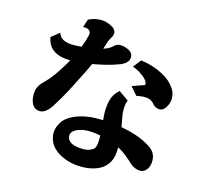

<svg xmlns="http://www.w3.org/2000/svg" viewBox="-124 -980 1249 1181"><g transform="rotate(15 500.0 -389.0)"><path d="M663.1 -403.8Q654.8 -385.3 653.1 -356Q651.4 -326.7 659.2 -287.1Q661.6 -273.4 664.1 -260.7Q666.5 -248 668.5 -236.3Q716.8 -228 761.5 -213.4Q806.2 -198.7 845.2 -175.8Q878.4 -157.2 892.1 -135.3Q905.8 -113.3 905.8 -85.9Q905.8 -49.3 888.7 -28.1Q871.6 -6.8 847.2 -6.8Q831.5 -6.8 814 -14.2Q796.4 -21.5 785.2 -32.2Q761.7 -54.2 736.1 -75.2Q710.4 -96.2 681.2 -111.3Q681.2 -80.1 677 -57.6Q672.9 -35.2 663.3 -17.6Q653.8 0 637.2 17.1Q616.7 37.1 579.1 50Q541.5 63 492.2 63Q444.8 63 402.3 49.6Q359.9 36.1 332 15.1Q298.3 -10.7 286.1 -39.1Q273.9 -67.4 273.9 -91.8Q273.9 -119.6 285.4 -144.3Q296.9 -168.9 311 -183.1Q334 -206.1 367.7 -220.7Q401.4 -235.4 438.5 -242.2Q475.6 -249 507.8 -249H528.3Q538.1 -249 548.3 -248.5L547.4 -262.2Q546.9 -269 545.9 -276.9Q542.5 -329.1 553.2 -373.3Q564 -417.5 600.1 -448.2ZM528.8 -722.2Q542 -722.2 556.6 -719Q571.3 -715.8 584.5 -709Q597.7 -702.1 605.7 -691.7Q613.8 -681.2 613.8 -667Q613.8 -646 598.9 -631.6Q584 -617.2 560.1 -607.9Q521.5 -593.3 478.5 -582.5Q435.5 -571.8 393.6 -564.5Q386.2 -548.3 378.2 -531Q370.1 -513.7 360.8 -495.1Q333.5 -440.4 301.3 -378.4Q269 -316.4 229 -253.9Q213.4 -229.5 195.1 -215.3Q176.8 -201.2 157.2 -201.2Q126 -201.2 110.1 -226.3Q94.2 -251.5 94.2 -290Q94.2 -313.5 100.1 -329.8Q106 -346.2 116 -358.9Q126 -371.6 138.2 -382.8Q167 -411.6 190.2 -444.1Q213.4 -476.6 235.8 -514.2Q241.7 -523.9 247.1 -533.2Q252.4 -542.5 257.3 -551.8Q217.3 -551.8 184.8 -562Q152.3 -572.3 131.3 -595.7Q110.4 -619.1 103 -658.2L154.8 -700.2Q163.1 -671.9 188 -659.9Q212.9 -647.9 250 -647.9Q262.2 -647.9 275.9 -648.7Q289.6 -649.4 303.2 -650.4Q312 -673.3 318.4 -692.6Q324.7 -711.9 328.1 -727.1Q333.5 -750 321 -761.2Q308.6 -772.5 280.8 -770L297.9 -821.8Q318.4 -831.5 337.9 -836.2Q357.4 -840.8 377 -840.8Q416.5 -840.8 455.1 -816.9Q463.4 -812 469.7 -801.8Q476.1 -791.5 476.1 -783.2Q476.1 -776.4 474.4 -770Q472.7 -763.7 467.8 -755.9Q464.4 -750 458.3 -738.8Q452.1 -727.5 449.2 -717.8Q445.8 -707 442.4 -696Q439 -685.1 435.1 -673.8Q439.5 -675.3 443.6 -676.5Q447.8 -677.7 451.2 -679.2Q459.5 -682.1 470.9 -688.7Q482.4 -695.3 493.2 -706.1Q500 -712.9 509.3 -717.5Q518.6 -722.2 528.8 -722.2ZM679.2 -664.1Q714.4 -660.2 750 -649.2Q785.6 -638.2 817.9 -621.6Q850.1 -605 874 -583Q892.1 -566.4 907 -543Q921.9 -519.5 921.9 -487.8Q921.9 -466.3 914.1 -446.8Q906.2 -427.2 893.6 -415Q880.9 -402.8 865.2 -402.8Q851.1 -402.8 839.8 -408.9Q828.6 -415 824.2 -420.9Q814.9 -433.1 804.2 -439.9Q793.5 -446.8 785.2 -449.2Q754.4 -456.5 707 -445.8L663.1 -496.1Q685.5 -504.9 704.1 -511.2Q722.7 -517.6 736.8 -522Q743.7 -524.4 742.9 -531.5Q742.2 -538.6 736.8 -547.9Q732.4 -556.6 717.5 -569.6Q702.6 -582.5 682.1 -595Q661.6 -607.4 640.1 -613.8ZM372.1 -96.2Q376.5 -69.3 404.3 -57.1Q432.1 -44.9 474.1 -44.9Q499.5 -44.9 516.4 -51.8Q533.2 -58.6 543 -67.9Q548.8 -74.2 552.5 -90.8Q556.2 -107.4 556.2 -134.8V-143.6Q556.2 -147.9 555.7 -153.3Q535.2 -157.2 516.1 -159.2Q497.1 -161.1 479 -161.1Q450.2 -161.1 424.3 -153.3Q398.4 -145.5 383.5 -131.1Q368.7 -116.7 372.1 -96.2Z"/></g></svg>

Font: BIZ UDMincho
Style: Bold
Weight: 700
Monospace: yes
Designer: TypeBank Co., Ltd.
Foundry: Morisawa Inc.
Version: Version 1.06